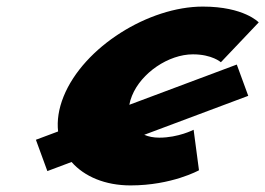

<svg xmlns="http://www.w3.org/2000/svg" viewBox="-20 -548 806 583"><path d="M565.8 -383C624.1 -383 650.7 -359 650.7 -359L765.6 -480C765.6 -480 721.2 -528 595.8 -528C431.9 -528 234.1 -406 173.1 -255C157.8 -217.2 152.8 -181.4 156.4 -148.8L89 -123.6L123.8 -28.5L197.3 -56.1C236.1 -11.9 299.3 15 376.4 15C501.8 15 584.2 -31 584.2 -31L567.9 -154C567.9 -154 521.9 -130 463.6 -130C446.3 -130 430.9 -133.1 418 -138.7L733.8 -257L699 -352L372.7 -229.8C374.3 -238.6 376.9 -247.7 380.7 -257C408.9 -327 492.1 -383 565.8 -383Z"/></svg>

Font: Hussar
Style: BdWideOblFour
Weight: 700
Foundry: Cannot Into Space Fonts
Version: Version 2.00